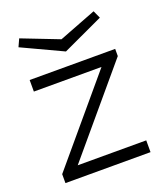

<svg xmlns="http://www.w3.org/2000/svg" viewBox="-123 -740 717 827"><g transform="rotate(-20 235.0 -327.0)"><path d="M35 0V-41L352 -417H42V-470H434V-437L111 -54H425V0ZM231 -532 45 -619 61 -654 231 -588 402 -654 418 -619Z"/></g></svg>

Font: Lil Grotesk Light
Style: Regular
Weight: 300
Designer: Bastien Sozeau
Foundry: NBR — Bastien Sozeau
Version: Version 3.003; ttfautohint (v1.8.4.7-5d5b);gftools[0.9.33]